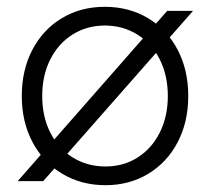

<svg xmlns="http://www.w3.org/2000/svg" viewBox="-20 -532 619 564"><path d="M471 -500H547L107 0H32ZM44 -250Q44 -326 75 -385.5Q106 -445 161.5 -478.5Q217 -512 288 -512Q359 -512 415 -478.5Q471 -445 502 -385.5Q533 -326 533 -250Q533 -174 502 -114.5Q471 -55 415.5 -21.5Q360 12 290 12Q219 12 163 -21.5Q107 -55 75.5 -114.5Q44 -174 44 -250ZM473 -250Q473 -310 449.5 -357Q426 -404 383.5 -430.5Q341 -457 288 -457Q235 -457 193 -430.5Q151 -404 127.5 -357Q104 -310 104 -250Q104 -190 127.5 -143Q151 -96 193.5 -69.5Q236 -43 290 -43Q343 -43 384.5 -69.5Q426 -96 449.5 -143Q473 -190 473 -250Z"/></svg>

Font: Oak Sans Light
Style: Regular
Weight: 400
Designer: Erik Kennedy, Walven
Foundry: Erik Kennedy, Walven
Version: Version 1.100;Glyphs 3.1.2 (3151)